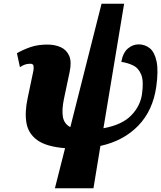

<svg xmlns="http://www.w3.org/2000/svg" viewBox="-20 -780 857 1021"><path d="M272 221 326 8Q226 0 178 -35Q130 -70 120.5 -127Q111 -184 127 -258L158 -406Q160 -420 158 -430.5Q156 -441 141 -441Q127 -441 115 -437.5Q103 -434 86 -423L70 -497Q105 -517 143.5 -530Q182 -543 231 -543Q272 -543 303 -529Q334 -515 348 -483Q362 -451 350 -396L320 -254Q308 -196 314.5 -158.5Q321 -121 354 -104L520 -760H640L530 -98Q629 -116 677.5 -166Q726 -216 735 -279Q745 -348 731 -383Q717 -418 688 -432Q659 -446 625 -451Q634 -500 660 -522Q686 -544 717 -544Q751 -544 776.5 -523.5Q802 -503 812.5 -454Q823 -405 811 -319Q793 -192 715 -111.5Q637 -31 514 -4L477 221Z"/></svg>

Font: Noto Serif Black
Style: Italic
Weight: 900
Italic angle: -12°
Designer: Monotype Design Team
Foundry: Monotype Imaging Inc.
Version: Version 2.013